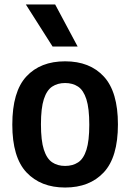

<svg xmlns="http://www.w3.org/2000/svg" viewBox="-20 -828 582 858"><path d="M271 10Q162 10 98.5 -57.5Q35 -125 35 -271Q35 -418.5 97.8 -486.2Q160.5 -554 271 -554Q381.5 -554 444.2 -485.8Q507 -417.5 507 -272Q507 -125.5 443.8 -57.8Q380.5 10 271 10ZM271 -86.5Q305 -86.5 329.2 -102.5Q353.5 -118.5 366.2 -158.5Q379 -198.5 379 -270.5Q379 -344 366 -384.5Q353 -425 328.8 -441Q304.5 -457 271 -457Q237.5 -457 213.2 -441Q189 -425 176 -385Q163 -345 163 -272.5Q163 -199.5 176 -159.2Q189 -119 213 -102.8Q237 -86.5 271 -86.5ZM215 -620 95.5 -808H226.5L327 -620Z"/></svg>

Font: Encode Sans SemiCondensed SemiCondensed SemiBold
Style: Regular
Weight: 600
Width: 4
Designer: Multiple Designers
Foundry: Impallari Type
Version: Version 3.000; ttfautohint (v1.8.3) -l 8 -r 50 -G 200 -x 14 